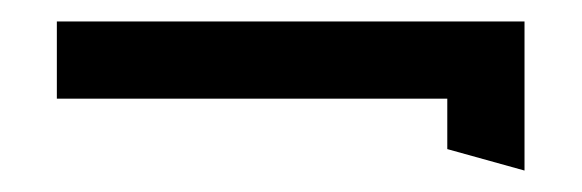

<svg xmlns="http://www.w3.org/2000/svg" viewBox="-20 -346 543 179"><path d="M469 -187V-326H33V-254H397V-207Z"/></svg>

Font: Charger
Style: Regular
Weight: 400
Designer: Jasper
Foundry: Cannot Into Space Fonts
Version: Version 0.98